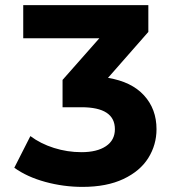

<svg xmlns="http://www.w3.org/2000/svg" viewBox="-20 -720 660 752"><path d="M593 -214Q593 -153 561 -101.5Q529 -50 463.5 -19Q398 12 303 12Q229 12 157.5 -7.5Q86 -27 36 -63L99 -187Q139 -157 191.5 -140.5Q244 -124 299 -124Q360 -124 395 -147.5Q430 -171 430 -214Q430 -300 299 -300H225V-407L369 -570H71V-700H561V-595L403 -415Q495 -400 544 -346.5Q593 -293 593 -214Z"/></svg>

Font: Montserrat GRBold
Style: Regular
Weight: 700
Designer: Julieta Ulanovsky
Foundry: Julieta Ulanovsky
Version: Version 1.00 May 29, 2023, initial release